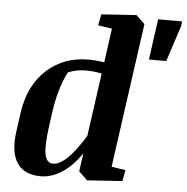

<svg xmlns="http://www.w3.org/2000/svg" viewBox="-54 -816 857 879"><g transform="rotate(5 374.5 -376.5)"><path d="M402.3 -481.9Q369.6 -489.7 327.1 -489.7Q284.2 -489.7 247.6 -473.6Q208.5 -397.9 192.9 -289.1L184.1 -225.1Q170.9 -129.9 178.7 -90.8Q186.5 -51.8 216.8 -51.8Q275.9 -51.8 361.8 -191.9ZM335.9 -540.5Q368.7 -540.5 409.7 -534.7L431.2 -690.9L367.2 -700.7L377 -752L538.1 -762.7L577.6 -724.6L484.9 -61L549.3 -51.3L539.6 0L378.4 10.7L338.9 -27.3L350.6 -110.8Q309.6 -50.8 261.7 -20Q213.9 10.7 165 10.7Q89.8 10.7 56.6 -38.1Q23.4 -86.9 36.1 -182.1L48.8 -273.9Q67.4 -398.9 145.5 -469.7Q223.6 -540.5 335.9 -540.5ZM638.2 -752H748.5L746.1 -731.4L691.9 -564.9H612.3Z"/></g></svg>

Font: NoticiaText-BoldItalic
Style: Bold Italic
Weight: 700
Italic angle: -8°
Designer: JM Sole
Foundry: JM Sole
Version: Version 1.003